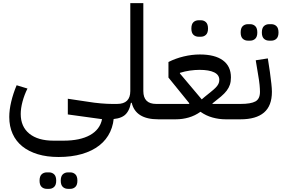

<svg xmlns="http://www.w3.org/2000/svg" viewBox="-20 -760 1794 1223"><path d="M353 240Q279 240 221 222.5Q163 205 122.5 172.5Q82 140 60.5 92.5Q39 45 39 -15Q39 -60 51.5 -112.5Q64 -165 86 -217L155 -196Q135 -156 123.5 -113Q112 -70 112 -34Q112 47 167 91.5Q222 136 321 136H384Q490 136 553.5 100.5Q617 65 630 -1L412 -31V-131L539 -112Q581 -105 622.5 -101.5Q664 -98 693 -98V-53L706 -37Q706 28 682 79.5Q658 131 612.5 166.5Q567 202 501.5 221Q436 240 353 240ZM414 443Q393 443 380 430.5Q367 418 367 391Q367 363 380 350.5Q393 338 414 338H427Q447 338 460 350.5Q473 363 473 391Q473 418 460 430.5Q447 443 427 443ZM279 443Q258 443 245 430.5Q232 418 232 391Q232 363 245 350.5Q258 338 279 338H292Q312 338 325 350.5Q338 363 338 391Q338 418 325 430.5Q312 443 292 443Z M671 -76 693 -98H726Q810 -98 810 -180V-740H893V-180Q893 -98 975 -98H1010V-22L988 0Q844 0 819 -105H814Q803 -47 770.5 -23.5Q738 0 671 0Z M988 -76 1010 -98H1184L1186 -102L1053 -266V-365Q1098 -388 1150.5 -400.5Q1203 -413 1253 -413Q1349 -413 1400 -375.5Q1451 -338 1451 -267Q1451 -241 1444.5 -221Q1438 -201 1424 -182.5Q1410 -164 1387.5 -145Q1365 -126 1333 -101L1334 -98H1494V-22L1472 0H1417Q1375 0 1333.5 -11.5Q1292 -23 1257 -48Q1222 -23 1182 -11.5Q1142 0 1100 0H988ZM1126 -292 1265 -127 1285 -144Q1307 -162 1324 -175.5Q1341 -189 1353 -201Q1365 -213 1371 -225Q1377 -237 1377 -251Q1377 -283 1344.5 -299Q1312 -315 1251 -315Q1222 -315 1190 -310.5Q1158 -306 1126 -296ZM1246 -526Q1225 -526 1212 -538.5Q1199 -551 1199 -578Q1199 -606 1212 -618.5Q1225 -631 1246 -631H1259Q1279 -631 1292 -618.5Q1305 -606 1305 -578Q1305 -551 1292 -538.5Q1279 -526 1259 -526Z M1472 -76 1494 -98H1512Q1578 -98 1607 -114Q1636 -130 1636 -175Q1636 -192 1633.5 -219Q1631 -246 1623 -291L1609 -376L1686 -388L1699 -303Q1705 -258 1708.5 -227Q1712 -196 1712 -175Q1712 -86 1661.5 -43Q1611 0 1512 0H1472ZM1695 -501Q1674 -501 1661 -513.5Q1648 -526 1648 -553Q1648 -581 1661 -593.5Q1674 -606 1695 -606H1708Q1728 -606 1741 -593.5Q1754 -581 1754 -553Q1754 -526 1741 -513.5Q1728 -501 1708 -501ZM1560 -501Q1539 -501 1526 -513.5Q1513 -526 1513 -553Q1513 -581 1526 -593.5Q1539 -606 1560 -606H1573Q1593 -606 1606 -593.5Q1619 -581 1619 -553Q1619 -526 1606 -513.5Q1593 -501 1573 -501Z"/></svg>

Font: IBM Plex Sans Arabic Text
Style: Regular
Weight: 450
Designer: Mike Abbink, Paul van der Laan, Pieter van Rosmalen, Wael Morcos, Khajak Apelian
Foundry: Bold Monday
Version: Version 1.2